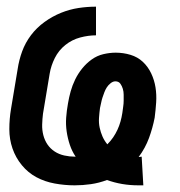

<svg xmlns="http://www.w3.org/2000/svg" viewBox="-20 -548 540 576"><path d="M395 8Q370 8 346.5 4Q323 0 301 -8Q277 1 252.5 4.5Q228 8 204 8Q174 8 144 2.5Q114 -3 89 -16.5Q64 -30 45.5 -52.5Q27 -75 17.5 -102.5Q8 -130 8 -160.5Q8 -191 13 -221L33 -341Q37 -368 46.5 -394Q56 -420 73 -442.5Q90 -465 113.5 -482Q137 -499 163 -509.5Q189 -520 215.5 -524Q242 -528 268 -528V-442Q245 -442 220.5 -435.5Q196 -429 176 -413Q156 -397 144.5 -374Q133 -351 129 -327L109 -207Q107 -191 106.5 -174.5Q106 -158 110 -142.5Q114 -127 122.5 -114.5Q131 -102 144 -93.5Q157 -85 173 -81.5Q189 -78 205 -78Q206 -78 206.5 -78Q207 -78 207 -78Q196 -94 189.5 -113.5Q183 -133 180 -153.5Q177 -174 178.5 -195Q180 -216 184 -238Q187 -256 192 -274Q197 -292 205.5 -309.5Q214 -327 226.5 -342.5Q239 -358 255 -369.5Q271 -381 290 -385.5Q309 -390 327 -390Q350 -390 371.5 -383.5Q393 -377 408.5 -362.5Q424 -348 433.5 -328Q443 -308 446.5 -286Q450 -264 448.5 -241Q447 -218 444 -195Q438 -164 427 -134Q416 -104 396 -77Q396 -77 396 -77Q396 -77 397 -77Q399 -77 401 -77.5Q403 -78 405 -78L410 8Q406 8 402.5 8Q399 8 395 8ZM302 -115Q312 -125 319.5 -136Q327 -147 332.5 -159Q338 -171 341.5 -183.5Q345 -196 347 -209Q348 -218 349.5 -227.5Q351 -237 351 -246Q351 -255 351 -264Q351 -273 348.5 -281.5Q346 -290 341 -297Q336 -304 326 -304Q319 -304 312 -298.5Q305 -293 300.5 -286Q296 -279 293 -271Q290 -263 287.5 -255.5Q285 -248 283.5 -240Q282 -232 280 -224Q278 -209 277 -194Q276 -179 279 -165Q282 -151 287.5 -138.5Q293 -126 302 -115Z"/></svg>

Font: Iosevka SS04 Semibold
Style: Italic
Weight: 600
Italic angle: -9°
Monospace: yes
Designer: Belleve Invis
Foundry: Belleve Invis
Version: Version 19.0.0; ttfautohint (v1.8.4)